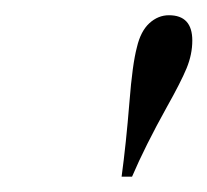

<svg xmlns="http://www.w3.org/2000/svg" viewBox="-20 -750 272 252"><path d="M199.2 -609.9Q170.4 -558.1 153.3 -518.1H139.6Q145.5 -561.5 149.9 -616.2Q153.8 -666 159.7 -688Q164.6 -709 176 -719.5Q187.5 -730 201.7 -730Q232.4 -730 232.4 -696.8Q232.4 -678.7 224.9 -660.4Q217.3 -642.1 199.2 -609.9Z"/></svg>

Font: TypoPRO Playfair Display SC
Style: Italic
Weight: 400
Italic angle: -14°
Designer: Claus Eggers Sørensen
Foundry: Claus Eggers Sørensen
Version: Version 1.004;PS 001.004;hotconv 1.0.70;makeotf.lib2.5.58329